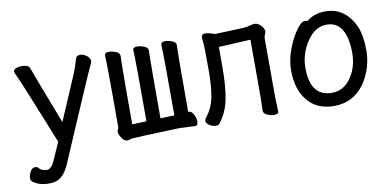

<svg xmlns="http://www.w3.org/2000/svg" viewBox="-65 -684 2131 1046"><g transform="rotate(-10 1000.0 -161.0)"><path d="M137.2 169.9Q175.8 169.9 200.9 148.4Q226.1 127 245.1 83Q442.9 -378.9 467.8 -431.2Q473.1 -440.9 473.1 -446.8Q473.1 -464.8 455.1 -478Q437 -491.2 419.9 -491.2Q400.9 -491.2 395 -477.1Q381.8 -428.2 362.8 -383.8L261.2 -147Q149.9 -436 139.2 -467.8Q131.8 -485.8 95.2 -485.8Q79.1 -485.8 64.5 -480.5Q49.8 -475.1 49.8 -462.9L50.8 -457Q69.8 -421.9 220.2 -45.9L180.2 44.9Q159.2 95.2 133.8 95.2Q106.9 95.2 91.8 79.1Q85 68.8 71.8 68.8Q54.2 68.8 44.2 89.4Q34.2 109.9 34.2 124Q34.2 131.8 39.1 140.1Q75.2 169.9 127.9 169.9Z M595.2 13.2Q571.8 13.2 556.2 -18.1Q548.8 -29.8 548.8 -40Q548.8 -50.8 552.5 -55.9Q556.2 -61 556.2 -69.8Q556.2 -390.1 554.7 -418.5Q553.2 -446.8 553.2 -463.9Q553.2 -480 577.1 -480Q594.2 -480 615.2 -471.9Q636.2 -463.9 636.2 -445.8Q636.2 -434.1 635 -408.4Q633.8 -382.8 633.8 -68.8L712.9 -71.8Q712.9 -392.1 711.4 -420.7Q710 -449.2 710 -465.8Q710 -481.9 733.9 -481.9Q751 -481.9 772 -473.9Q793 -465.8 793 -448.2Q793 -436 792 -410.4Q791 -384.8 791 -74.2L868.2 -77.1Q868.2 -394 866.7 -422.6Q865.2 -451.2 865.2 -467.8Q865.2 -483.9 889.2 -483.9Q905.8 -483.9 927 -475.8Q948.2 -467.8 948.2 -450.2Q948.2 -438 947 -412.6Q945.8 -387.2 945.8 -82L949.2 -83Q963.9 -83 974.9 -62.5Q985.8 -42 985.8 -22.9Q985.8 0 971.2 0L882.8 -3.9Q630.9 4.9 620.4 6.8Q609.9 8.8 595.2 13.2Z M1082 18.1Q1064 18.1 1046.4 6.6Q1028.8 -4.9 1028.8 -19Q1028.8 -23.9 1035.2 -33.2Q1073.2 -81.1 1084.2 -140.6Q1095.2 -200.2 1095.2 -280.8Q1095.2 -417 1092.5 -438Q1089.8 -459 1089.8 -469.2Q1089.8 -487.8 1110.8 -487.8Q1129.9 -487.8 1163.1 -475.1L1320.8 -481Q1342.8 -482.9 1358.4 -487.5Q1374 -492.2 1384.8 -492.2Q1403.8 -492.2 1419.9 -474.6Q1436 -457 1436 -441.9Q1436 -435.1 1430.9 -425.5Q1425.8 -416 1425.8 -401.9Q1425.8 -101.1 1426.3 -80.6Q1426.8 -60.1 1428 -36.1Q1429.2 -12.2 1429.2 0Q1429.2 15.1 1402.8 15.1Q1386.2 15.1 1366.2 6.1Q1346.2 -2.9 1346.2 -19Q1346.2 -43 1348.1 -81.1V-411.1L1171.9 -401.9V-291Q1171.9 -184.1 1158 -113.5Q1144 -43 1103 8.8Q1097.2 18.1 1082 18.1Z M1735.8 23.9Q1641.1 23.9 1589.1 -39.1Q1537.1 -102.1 1537.1 -207Q1537.1 -252 1550 -295.4Q1563 -338.9 1582 -375.5Q1601.1 -412.1 1621.1 -436Q1641.1 -460 1654.8 -460Q1671.9 -460 1672.9 -458Q1712.9 -492.2 1776.9 -492.2Q1886.2 -492.2 1939 -376Q1960 -321.8 1960 -245.1Q1960 -147.9 1904.8 -64Q1841.8 23.9 1735.8 23.9ZM1735.8 -48.8Q1817.9 -48.8 1861.8 -143.1Q1881.8 -188 1881.8 -245.1Q1881.8 -327.1 1854.5 -373.5Q1827.1 -419.9 1771 -419.9Q1706.1 -419.9 1661.1 -352.5Q1616.2 -285.2 1616.2 -208Q1616.2 -48.8 1735.8 -48.8Z"/></g></svg>

Font: LXGW WenKai Mono GB Screen
Style: Regular
Weight: 400
Monospace: yes
Designer: LXGW / Fontworks Inc.
Foundry: LXGW / Fontworks Inc.
Version: Version 1.510;January 18,2025